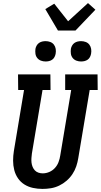

<svg xmlns="http://www.w3.org/2000/svg" viewBox="-20 -1218 654 1246"><path d="M256 8Q224 8 194 1.5Q164 -5 139 -20.5Q114 -36 97 -60.5Q80 -85 72.5 -114.5Q65 -144 65 -175.5Q65 -207 70 -238L136 -634H98L97 -735H307L308 -634H256L187 -222Q185 -207 184 -192Q183 -177 184.5 -163Q186 -149 191.5 -135.5Q197 -122 206.5 -112Q216 -102 229.5 -97.5Q243 -93 257 -93Q279 -93 300 -102Q321 -111 336.5 -128Q352 -145 360 -166.5Q368 -188 371 -209L442 -634H403V-735H613L614 -634H562L488 -192Q484 -166 475 -139Q466 -112 450 -88Q434 -64 412 -45Q390 -26 364 -13.5Q338 -1 310.5 3.5Q283 8 256 8ZM506 -819Q490 -819 475.5 -824.5Q461 -830 451.5 -842Q442 -854 440 -869.5Q438 -885 440 -901Q442 -912 448 -922.5Q454 -933 463.5 -939.5Q473 -946 484 -948.5Q495 -951 506 -951Q522 -951 536.5 -945.5Q551 -940 560 -928Q569 -916 571.5 -900.5Q574 -885 571 -869Q569 -858 563.5 -847.5Q558 -837 548.5 -830.5Q539 -824 528 -821.5Q517 -819 506 -819ZM276 -819Q260 -819 245.5 -824.5Q231 -830 221.5 -842Q212 -854 210 -869.5Q208 -885 210 -901Q212 -912 218 -922.5Q224 -933 233.5 -939.5Q243 -946 254 -948.5Q265 -951 276 -951Q292 -951 306.5 -945.5Q321 -940 330 -928Q339 -916 341.5 -900.5Q344 -885 341 -869Q339 -858 333.5 -847.5Q328 -837 318.5 -830.5Q309 -824 298 -821.5Q287 -819 276 -819ZM356 -1020 274 -1159 332 -1194 422 -1080 551 -1198 599 -1155 470 -1020Z"/></svg>

Font: Iosevka Etoile
Style: Bold Italic
Weight: 700
Italic angle: -9°
Designer: Belleve Invis
Foundry: Belleve Invis
Version: Version 28.1.0; ttfautohint (v1.8.4)